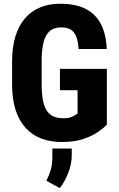

<svg xmlns="http://www.w3.org/2000/svg" viewBox="-20 -741 628 1015"><path d="M544.9 -377V-81.5Q529.3 -65.4 498.8 -43.9Q468.3 -22.5 420.7 -6.3Q373 9.8 306.6 9.8Q246.6 9.8 198 -8.8Q149.4 -27.3 115 -65.2Q80.6 -103 62.3 -160.2Q43.9 -217.3 43.9 -295.9V-415Q43.9 -492.7 62 -550.3Q80.1 -607.9 113.8 -646Q147.5 -684.1 193.8 -702.6Q240.2 -721.2 298.3 -721.2Q380.9 -721.2 434.1 -693.4Q487.3 -665.5 514.2 -612.3Q541 -559.1 544.4 -481.9H395.5Q392.6 -524.9 382.1 -549.8Q371.6 -574.7 352.3 -585.4Q333 -596.2 302.7 -596.2Q277.3 -596.2 258.1 -586.7Q238.8 -577.1 225.8 -555.9Q212.9 -534.7 206.5 -500.2Q200.2 -465.8 200.2 -416V-295.9Q200.2 -246.1 206.8 -211.7Q213.4 -177.2 227.3 -156Q241.2 -134.8 263.4 -125.2Q285.6 -115.7 316.4 -115.7Q338.9 -115.7 352.8 -120.6Q366.7 -125.5 375.7 -131.8Q384.8 -138.2 390.1 -140.6V-264.2H296.9V-377ZM359.4 44.4V78.6Q359.4 126 340.3 174.1Q321.3 222.2 295.9 253.4L225.1 214.4Q238.8 188 247.8 158.7Q256.8 129.4 256.8 86.9V44.4Z"/></svg>

Font: Roboto Condensed ExtraBold
Style: Regular
Weight: 800
Designer: Christian Robertson
Foundry: Google
Version: Version 3.008; 2023